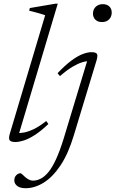

<svg xmlns="http://www.w3.org/2000/svg" viewBox="-20 -740 610 1014"><path d="M218.5 -659.5Q209.5 -663 195 -667.2Q180.5 -671.5 164.5 -675.8Q148.5 -680 134 -683.5L137.5 -697.5L272.5 -720.5H285L76.5 -21.5L65.5 -37.5Q83.5 -36 106.8 -40.2Q130 -44.5 159.2 -58.5Q188.5 -72.5 224 -101L235.5 -85Q196.5 -48 164.2 -27.2Q132 -6.5 106.2 1.8Q80.5 10 61.5 10Q37.5 10 31 0.8Q24.5 -8.5 31.5 -32.5ZM471 -668Q471 -682.5 477.5 -693.8Q484 -705 495.8 -711.5Q507.5 -718 523 -718Q545 -718 557.5 -705.8Q570 -693.5 570 -674Q570 -659.5 563.8 -648Q557.5 -636.5 546 -630Q534.5 -623.5 518 -623.5Q496.5 -623.5 483.8 -636Q471 -648.5 471 -668ZM369.5 -24Q340.5 72.5 299.2 134Q258 195.5 210.5 224.8Q163 254 115.5 254Q86 254 70.8 242Q55.5 230 55.5 212.5Q55.5 196 65.8 185.5Q76 175 88 175Q91.5 175 97.5 180.8Q103.5 186.5 113.5 195.5Q123.5 204 133.5 209Q143.5 214 154 214Q174 214 194.2 204Q214.5 194 234.8 170Q255 146 275 103Q295 60 315.5 -5.5L444.5 -431.5L454 -417Q436.5 -418 413.8 -411Q391 -404 362 -386.8Q333 -369.5 296.5 -338L284 -353.5Q324 -395.5 357 -420Q390 -444.5 416.8 -454.5Q443.5 -464.5 463.5 -464.5Q478.5 -464.5 486 -460.5Q493.5 -456.5 494.2 -447.5Q495 -438.5 490.5 -423Z"/></svg>

Font: Newsreader Light
Style: Italic
Weight: 300
Italic angle: -17°
Designer: Hugues Gentile
Foundry: Production Type
Version: Version 1.003